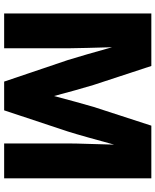

<svg xmlns="http://www.w3.org/2000/svg" viewBox="70 -838 768 949"><g transform="rotate(90 454.5 -364.0)"><path d="M46.9 0V-727.5H306.6L400.4 -441.9Q411.1 -407.2 426.3 -352.5Q441.4 -297.9 455.1 -246.6Q468.8 -297.9 483.6 -352.5Q498.5 -407.2 508.8 -441.9L601.6 -727.5H861.8V0H689.5V-314.9Q689.5 -352.1 691.7 -415.3Q693.8 -478.5 695.3 -543.5Q677.2 -477.5 659.7 -414.6Q642.1 -351.6 630.4 -314.9L525.9 0H383.8L277.3 -314.9Q266.1 -350.1 249 -409.9Q231.9 -469.7 213.9 -533.7Q215.3 -471.2 217.3 -410.9Q219.2 -350.6 219.2 -314.9V0Z"/></g></svg>

Font: Inter Display ExtraBold
Style: Regular
Weight: 800
Designer: Rasmus Andersson
Foundry: rsms
Version: Version 4.000;git-a52131595